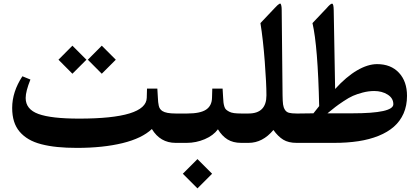

<svg xmlns="http://www.w3.org/2000/svg" viewBox="-20 -791 2320 1063"><path d="M458.5 -460.4 380.9 -382.8 303.7 -460.4 380.9 -538.1ZM466.3 -460.4 543.5 -538.1 621.1 -460.4 543.5 -382.8ZM820.8 -76.7Q766.1 -24.9 658 1.5Q549.8 27.8 406.2 27.8Q346.2 27.8 298.1 22.9Q250 18.1 209.2 7.6Q168.5 -2.9 138.9 -20.3Q109.4 -37.6 88.6 -62Q67.9 -86.4 57.6 -119.1Q47.4 -151.9 47.4 -193.4Q47.4 -282.7 104 -368.7L148.4 -350.6Q122.1 -285.2 122.1 -248.5Q122.1 -185.5 193.1 -159.9Q264.2 -134.3 417.5 -134.3Q789.6 -134.3 792.5 -249.5L793.9 -300.3H851.1L854 -251.5Q855 -234.9 855.7 -226.1Q856.4 -217.3 858.9 -206.3Q861.3 -195.3 866.2 -188.5Q871.1 -181.6 878.9 -176.3Q899.9 -162.6 952.1 -162.6H963.4Q972.7 -162.6 975.3 -149.9Q978 -137.2 978 -106V-55.7Q978 -24.9 975.3 -12.5Q972.7 0 963.4 0H952.6Q867.2 0 820.8 -76.7Z M1073.2 89.8 1154.3 170.9 1073.2 252 992.2 170.9ZM958.5 -162.6H1017.1Q1088.4 -162.6 1120.6 -183.8Q1152.8 -205.1 1153.8 -249.5L1155.3 -300.3H1212.4L1215.3 -251.5Q1216.3 -233.4 1217.3 -223.9Q1218.3 -214.4 1221.7 -202.4Q1225.1 -190.4 1231.4 -184.6Q1237.8 -178.7 1248.5 -172.9Q1259.3 -167 1275.6 -164.8Q1292 -162.6 1314.9 -162.6H1326.2Q1335.4 -162.6 1338.1 -149.9Q1340.8 -137.2 1340.8 -106V-55.7Q1340.8 -24.9 1338.1 -12.5Q1335.4 0 1326.2 0H1315.4Q1270.5 0 1239.7 -19Q1209 -38.1 1186.5 -75.2Q1161.1 -40.5 1113.3 -20.3Q1065.4 0 1013.7 0H958.5Q943.8 0 940.2 -12Q936.5 -23.9 936.5 -55.2V-106.9Q936.5 -138.7 940.2 -150.6Q943.8 -162.6 958.5 -162.6Z M1321.3 -162.6H1356Q1455.1 -162.6 1455.1 -263.2Q1455.1 -328.1 1445.8 -450.7Q1436.5 -573.2 1421.9 -663.1L1501 -746.6Q1511.2 -757.3 1515.9 -761.7Q1520.5 -766.1 1526.1 -769.5Q1531.7 -772.9 1533.9 -769.5Q1536.1 -766.1 1537.8 -758.1Q1539.6 -750 1539.6 -734.4L1544.4 -263.7Q1544.9 -230 1547.1 -213.1Q1549.3 -196.3 1557.4 -183.3Q1565.4 -170.4 1580.1 -166.5Q1594.7 -162.6 1621.6 -162.6H1642.1Q1651.4 -162.6 1654.1 -149.9Q1656.7 -137.2 1656.7 -106V-55.7Q1656.7 -24.9 1654.1 -12.5Q1651.4 0 1642.1 0H1622.1Q1577.1 0 1548.3 -17.6Q1519.5 -35.2 1493.7 -71.3Q1434.1 0 1356 0H1321.3Q1306.6 0 1303 -12Q1299.3 -23.9 1299.3 -55.2V-106.9Q1299.3 -138.7 1303 -150.6Q1306.6 -162.6 1321.3 -162.6Z M1637.2 -162.6 1715.3 -163.6Q1740.2 -195.8 1747.1 -203.6Q1739.7 -535.6 1710 -663.1L1789.1 -746.6Q1810.1 -771 1818.6 -770.8Q1827.1 -770.5 1827.6 -734.4L1835.4 -298.3Q1897 -366.2 1956.5 -401.1Q2016.1 -436 2067.9 -436Q2144 -436 2188.7 -388.2Q2233.4 -340.3 2233.4 -260.3Q2233.4 -206.1 2214.4 -162.8Q2195.3 -119.6 2160.6 -89.4Q2126 -59.1 2075.7 -38.8Q2025.4 -18.6 1964.4 -9.3Q1903.3 0 1830.6 0H1637.2Q1622.6 0 1618.9 -12Q1615.2 -23.9 1615.2 -55.2V-106.9Q1615.2 -138.7 1618.9 -150.4Q1622.6 -162.1 1637.2 -162.6ZM2157.7 -213.9Q2157.7 -247.6 2126.2 -267.3Q2094.7 -287.1 2051.8 -287.1Q2020.5 -287.1 1988.8 -278.8Q1957 -270.5 1934.3 -260.5Q1911.6 -250.5 1881.3 -230.2Q1851.1 -210 1836.7 -198.7Q1822.3 -187.5 1793 -163.6H1929.7Q2157.7 -163.6 2157.7 -213.9Z"/></svg>

Font: Parastoo FD
Style: Bold-FD
Weight: 700
Foundry: Saber Rastikerdar (saber.rastikerdar@gmail.com)
Version: Version 2.0.1